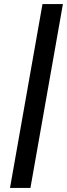

<svg xmlns="http://www.w3.org/2000/svg" viewBox="-20 -720 328 940"><path d="M188 -700 29 200H129L288 -700Z"/></svg>

Font: Scada
Style: Italic
Weight: 400
Designer: Jovanny Lemonad
Foundry: Jovanny Lemonad
Version: Version 3.005